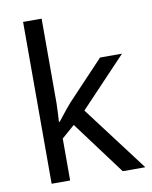

<svg xmlns="http://www.w3.org/2000/svg" viewBox="-85 -824 704 888"><g transform="rotate(-10 267.0 -380.0)"><path d="M172 -363Q172 -347 170.5 -321Q169 -295 168 -276H172Q178 -284 190 -299Q202 -314 214.5 -329.5Q227 -345 236 -355L407 -536H510L293 -307L525 0H419L233 -250L172 -197V0H85V-760H172Z"/></g></svg>

Font: hexusinhala05
Style: Book
Weight: 400
Designer: Jelle Bosma - Monotype Design Team
Foundry: Monotype Imaging Inc.
Version: Version 2.003